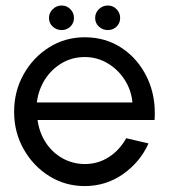

<svg xmlns="http://www.w3.org/2000/svg" viewBox="-20 -646 598 680"><path d="M280 13Q211 13 154.2 -22.5Q97.5 -58 63.8 -117.8Q30 -177.5 30 -250Q30 -323 63.8 -383Q97.5 -443 154.2 -478.5Q211 -514 280 -514Q355 -514 412.8 -475Q470.5 -436 501.8 -369.5Q533 -303 527.5 -221H113Q119 -176.5 142 -141.2Q165 -106 200.8 -85.8Q236.5 -65.5 280 -65Q327 -65 365.2 -89.5Q403.5 -114 427 -156.5L506 -138Q476 -71.5 415.5 -29.2Q355 13 280 13ZM110.5 -283H449Q445 -327 421.5 -363.5Q398 -400 361 -422Q324 -444 280 -444Q236 -444 199.2 -422.5Q162.5 -401 139.2 -364.5Q116 -328 110.5 -283ZM198.5 -539.5Q180 -539.5 166.8 -551.8Q153.5 -564 153.5 -582.5Q153.5 -600.5 166.8 -613.5Q180 -626.5 198.5 -626.5Q216.5 -626.5 229.2 -613.5Q242 -600.5 242 -582.5Q242 -564 229.2 -551.8Q216.5 -539.5 198.5 -539.5ZM362 -539.5Q343.5 -539.5 330.2 -551.8Q317 -564 317 -582.5Q317 -600.5 330.2 -613.5Q343.5 -626.5 362 -626.5Q380 -626.5 392.8 -613.5Q405.5 -600.5 405.5 -582.5Q405.5 -564 392.8 -551.8Q380 -539.5 362 -539.5Z"/></svg>

Font: Urbanist
Style: Regular
Weight: 400
Designer: Corey Hu
Foundry: Corey Hu
Version: Version 1.330; ttfautohint (v1.8.4.7-5d5b)